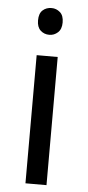

<svg xmlns="http://www.w3.org/2000/svg" viewBox="-53 -769 365 800"><g transform="rotate(5 129.0 -368.5)"><path d="M130 -737Q150 -737 165.5 -723.5Q181 -710 181 -681Q181 -653 165.5 -639Q150 -625 130 -625Q108 -625 93 -639Q78 -653 78 -681Q78 -710 93 -723.5Q108 -737 130 -737ZM173 -536V0H85V-536Z"/></g></svg>

Font: Noto Sans Kharoshthi
Style: Regular
Weight: 400
Designer: Monotype Design Team
Foundry: Monotype Imaging Inc.
Version: Version 2.004; ttfautohint (v1.8.4.7-5d5b)